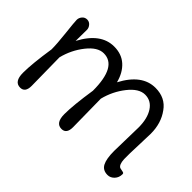

<svg xmlns="http://www.w3.org/2000/svg" viewBox="-84 -772 1044 1044"><g transform="rotate(45 438.5 -250.0)"><path d="M794 -315 789 -158V-115Q791 -74 809 -66Q816 -64 825 -62.5Q834 -61 837.5 -59Q841 -57 841 -51Q841 -25 824.5 -7.5Q808 10 786 10Q749 10 734 -19Q719 -48 719 -108L723 -292Q723 -361 696 -402.5Q669 -444 622 -444Q575 -444 530 -387Q485 -330 467 -258L470 -41Q470 10 432 10Q386 10 386 -58.5Q386 -127 406 -258Q406 -444 304 -444Q257 -444 212 -387Q167 -330 149 -258L152 -41Q152 10 114 10Q68 10 68 -58.5Q68 -127 88 -258Q88 -300 79.5 -376Q71 -452 71 -468Q71 -484 82 -497Q93 -510 110 -510Q127 -510 138 -497Q149 -484 149 -469Q149 -454 148.5 -424Q148 -394 148 -383Q215 -510 318 -510Q376 -510 413.5 -476Q451 -442 466 -383Q533 -510 636 -510Q712 -510 752 -453Q794 -396 794 -315Z"/></g></svg>

Font: Delius Swash Caps
Style: Regular
Weight: 400
Designer: Natalia Raices
Foundry: Natalia Raices
Version: Version 1.002